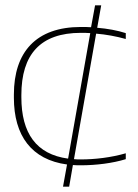

<svg xmlns="http://www.w3.org/2000/svg" viewBox="-20 -693 516 719"><path d="M32 -339V-327C32 -185 98 -95 231 -77L216 6H239L253 -75C263 -74 273 -74 283 -74C340 -74 403 -82 451 -97V-119C396 -103 335 -96 283 -96C274 -96 266 -96 257 -97L340 -567C377 -564 415 -557 451 -547V-569C420 -579 382 -586 344 -589L359 -673H336L321 -591C309 -592 296 -592 283 -592C115 -592 32 -498 32 -339ZM60 -329V-337C60 -489 131 -570 283 -570C294 -570 306 -570 318 -569L235 -99C116 -115 60 -194 60 -329Z"/></svg>

Font: LT Wave Thin
Style: Regular
Weight: 100
Designer: Daniel Lyons
Version: Version 2.5 (Glyphs App)